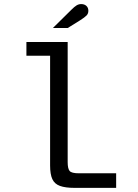

<svg xmlns="http://www.w3.org/2000/svg" viewBox="-20 -912 672 932"><path d="M342.8 0Q297 0 270.9 -9.6Q244.7 -19.1 234 -42.6Q223.2 -66 223.2 -109.1V-641.5H108.2V-708H308.5V-125.1Q308.5 -93.4 318 -82.1Q327.5 -70.8 363 -70.8H543.8V0ZM236.9 -776.2 326.1 -864.3Q341 -879.3 351.6 -885.8Q362.2 -892.2 373.9 -892.2Q389.7 -892.2 399.3 -883.4Q408.9 -874.6 408.9 -859.5Q408.9 -845.9 400.1 -836.8Q391.3 -827.6 367.6 -812.7L309 -776.2Z"/></svg>

Font: Atkinson Hyperlegible Mono ExtraLight
Style: Regular
Weight: 200
Monospace: yes
Designer: Elliott Scott, Megan Eiswerth, Linus Boman, Theodore Petrosky, Letters from Sweden
Foundry: Applied Design Works, Letters from Sweden
Version: Version 2.001